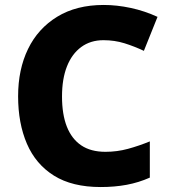

<svg xmlns="http://www.w3.org/2000/svg" viewBox="-20 -744 686 774"><path d="M397 -582Q345 -582 307.5 -554.5Q270 -527 250 -476.5Q230 -426 230 -355Q230 -283 249.5 -233.5Q269 -184 307.5 -158Q346 -132 405 -132Q452 -132 496 -144Q540 -156 584 -174V-28Q539 -8 490.5 1Q442 10 386 10Q271 10 197.5 -36Q124 -82 88.5 -164.5Q53 -247 53 -356Q53 -464 93 -546.5Q133 -629 210.5 -676.5Q288 -724 398 -724Q451 -724 507 -712Q563 -700 615 -676L560 -539Q522 -557 482 -569.5Q442 -582 397 -582Z"/></svg>

Font: Noto Sans Syriac Eastern ExtraBold
Style: Regular
Weight: 800
Designer: Patrick Giasson and the Monotype Design Team
Foundry: Monotype Imaging Inc.
Version: Version 3.001